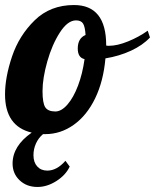

<svg xmlns="http://www.w3.org/2000/svg" viewBox="-40 -529 616 763"><path d="M556 -380Q527 -349 480.5 -327.5Q434 -306 379 -297Q371 -206 338 -138Q305 -70 253 -33Q201 4 140 4H131Q113 19 103 41Q93 63 93 88Q93 116 108 132.5Q123 149 148 149Q186 149 220 110L237 133Q221 167 184 190.5Q147 214 109 214Q66 214 38 187.5Q10 161 10 121Q10 51 86 -2Q-20 -27 -20 -154Q-20 -222 8 -305Q36 -388 98 -448.5Q160 -509 254 -509Q382 -509 382 -349V-348Q385 -347 393 -347Q426 -347 469 -364.5Q512 -382 547 -407ZM269 -336Q269 -377 300 -390Q298 -423 290 -435.5Q282 -448 262 -448Q229 -448 198 -400Q167 -352 148 -285Q129 -218 129 -167Q129 -119 140 -102.5Q151 -86 180 -86Q204 -86 228 -113.5Q252 -141 270 -188.5Q288 -236 296 -294Q269 -300 269 -336Z"/></svg>

Font: Lobster
Style: Regular
Weight: 400
Designer: Impallari Type
Foundry: Impallari Type
Version: Version 2.100